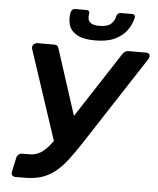

<svg xmlns="http://www.w3.org/2000/svg" viewBox="-59 -943 816 994"><g transform="rotate(5 348.5 -446.5)"><path d="M58 0Q47 0 41.5 -7Q36 -14 38 -24L54 -98Q56 -109 64.5 -116Q73 -123 83 -123H120Q149 -123 172.5 -135.5Q196 -148 219.5 -175.5Q243 -203 271 -246L554 -681Q560 -691 568 -695.5Q576 -700 585 -700H678Q687 -700 692.5 -694Q698 -688 696 -680Q695 -675 693 -671Q691 -667 688 -663L389 -204Q353 -149 323 -110.5Q293 -72 261 -47.5Q229 -23 192 -11.5Q155 0 104 0ZM250 -175 87 -668Q86 -671 86 -673.5Q86 -676 86 -678Q87 -688 95 -694Q103 -700 113 -700H200Q210 -700 215 -695.5Q220 -691 223 -681L342 -313ZM407 -740Q346 -740 313 -759Q280 -778 271 -808.5Q262 -839 269 -874Q271 -882 277 -887.5Q283 -893 292 -893H350Q359 -893 363 -887.5Q367 -882 365 -874Q362 -860 365 -847Q368 -834 381.5 -825.5Q395 -817 423 -817Q466 -817 484 -834.5Q502 -852 506 -874Q508 -882 514 -887.5Q520 -893 529 -893H587Q596 -893 600 -887.5Q604 -882 602 -874Q594 -839 572 -808.5Q550 -778 510 -759Q470 -740 407 -740Z"/></g></svg>

Font: Rubik Light Medium
Style: Italic
Weight: 500
Italic angle: -12°
Version: Version 2.104